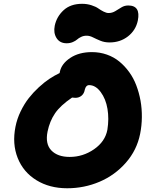

<svg xmlns="http://www.w3.org/2000/svg" viewBox="-20 -1028 788 1017"><path d="M333 -798.8Q296.9 -798.8 279.5 -826.4Q262.2 -854 270 -892.1Q280.3 -940.4 317.1 -974.1Q354 -1007.8 415 -1007.8Q441.4 -1007.8 464.6 -1000.2Q487.8 -992.7 500.7 -983.4Q513.7 -974.1 528.6 -966.6Q543.5 -959 555.2 -959Q574.2 -959 590.6 -969Q606.9 -979 623.3 -989Q639.6 -999 659.2 -999Q726.1 -999 710 -918.9Q699.2 -867.7 658 -835.4Q616.7 -803.2 560.1 -803.2Q533.2 -803.2 511.5 -812.3Q489.7 -821.3 472.4 -830.1Q455.1 -838.9 439 -838.9Q422.9 -838.9 409.7 -832.5Q396.5 -826.2 388.4 -818.8Q380.4 -811.5 365.7 -805.2Q351.1 -798.8 333 -798.8ZM335.9 -30.8Q242.2 -30.8 172.9 -73.5Q103.5 -116.2 73.7 -191.2Q43.9 -266.1 62 -356.9Q70.3 -398.9 89.4 -438.2Q108.4 -477.5 132.3 -508.1Q156.2 -538.6 185.3 -565.4Q214.4 -592.3 241.7 -610.4Q269 -628.4 295.9 -641.1L296.9 -647Q305.7 -690.4 352.1 -721.2Q398.4 -752 466.8 -752Q508.8 -752 546.1 -738.8Q583.5 -725.6 612.3 -701.9Q641.1 -678.2 664.3 -646.2Q687.5 -614.3 702.1 -575.4Q716.8 -536.6 724.4 -494.4Q731.9 -452.1 731.4 -407.2Q731 -362.3 722.2 -318.8Q705.1 -232.9 647 -166.5Q588.9 -100.1 507.6 -65.4Q426.3 -30.8 335.9 -30.8ZM231.9 -331.1Q218.8 -265.6 252 -231.2Q285.2 -196.8 349.1 -196.8Q419.4 -196.8 478.3 -237.5Q537.1 -278.3 548.8 -340.8Q558.1 -398.9 549.3 -451.4Q540.5 -503.9 513.4 -540.5Q486.3 -577.1 452.1 -577.1Q435.1 -577.1 429.2 -553.2Q425.8 -532.7 412.1 -521.2Q398.4 -509.8 378.9 -509.8Q370.6 -509.8 361.8 -511.2Q299.8 -469.2 271.5 -427.7Q243.2 -386.2 231.9 -331.1Z"/></svg>

Font: Shantell Sans Bouncy
Style: Italic
Weight: 800
Italic angle: -11.31°
Designer: Stephen Nixon, Anya Danilova, Shantell Martin
Foundry: Arrow Type
Version: Version 1.006;[9816181b4]